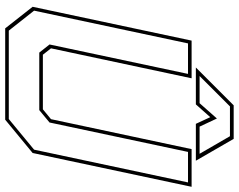

<svg xmlns="http://www.w3.org/2000/svg" viewBox="-108 -790 898 721"><g transform="rotate(90 340.5 -429.0)"><path d="M86 0 5 -103 132 -700H273.5L161 -172L185 -141.5H390L427 -172L539.5 -700H681L554 -103L429 0ZM94.5 -13.5H426.5L541.5 -108.5L664.5 -686.5H550L439.5 -166.5L393 -128H177L146.5 -166.5L257 -686.5H142.5L19.5 -108.5ZM375 -858H501L583 -716H444.5L419.5 -770L371.5 -716H233ZM379 -844 265 -730H367L424.5 -795L455 -730H557L491 -844Z"/></g></svg>

Font: Tourney Thin Thin
Style: Italic
Weight: 250
Italic angle: -12°
Version: Version 1.015